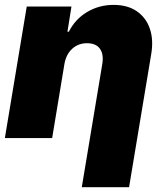

<svg xmlns="http://www.w3.org/2000/svg" viewBox="-28 -573 673 797"><path d="M239.3 -306.6 188.5 0H-7.8L83 -545.9H268.6L252 -441.4H257.8Q284.2 -493.7 333.7 -523.2Q383.3 -552.7 443.4 -552.7Q501.5 -552.7 539.8 -526.4Q578.1 -500 594 -453.9Q609.9 -407.7 599.6 -347.7L507.8 204.1H311.5L396.5 -306.6Q403.3 -347.2 387 -370.4Q370.6 -393.6 333 -393.6Q296.9 -393.6 271.5 -370.4Q246.1 -347.2 239.3 -306.6Z"/></svg>

Font: Inter Tight Black
Style: Italic
Weight: 900
Italic angle: -9.39999°
Designer: Rasmus Andersson
Foundry: rsms
Version: Version 3.004; ttfautohint (v1.8.4.7-5d5b)